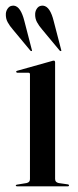

<svg xmlns="http://www.w3.org/2000/svg" viewBox="-34 -656 276 676"><path d="M160 -437V-26Q160 -20 163 -16.5Q166 -13 172.5 -11.5L204 -7Q207 -6.5 208 -5.5Q209 -4.5 209 -3Q209 -2 208 -1Q207 0 205 0H25Q24 0 22.8 -1Q21.5 -2 21.5 -3Q21.5 -4 22.5 -4.8Q23.5 -5.5 26 -6L59.5 -11.5Q66 -13 68.8 -16.5Q71.5 -20 71.5 -25.5V-394.5Q71.5 -397 70.2 -398.5Q69 -400 65.5 -400H26.5Q25 -400.5 24 -401.2Q23 -402 23 -403.5Q23 -405 24 -405.8Q25 -406.5 27 -407L146.5 -440.5Q150.5 -442 152.2 -442.2Q154 -442.5 155.5 -442.5Q158 -442.5 159 -440.8Q160 -439 160 -437ZM51.8 -582 77.7 -482Q78.5 -480.5 78.7 -479Q78.9 -477.5 78.1 -476.5Q77.3 -476 75.9 -476.2Q74.4 -476.5 73.2 -477.5L11.3 -552Q0.3 -564.5 -7 -577.8Q-14.3 -591 -13.4 -608Q-12.6 -619 -5.3 -628Q1.9 -637 15.3 -636Q27.5 -634.5 36.6 -620.5Q45.7 -606.5 51.8 -582ZM155 -582 181 -482Q181.8 -480 182 -478.8Q182.2 -477.5 181 -476.5Q180.1 -476 178.9 -476.2Q177.7 -476.5 176.5 -477.5L114.5 -552Q103.6 -564.5 96.3 -577.8Q89 -591 89.8 -608Q90.6 -619.5 97.7 -628.2Q104.8 -637 118.2 -636Q130.7 -634.5 139.9 -620.5Q149 -606.5 155 -582Z"/></svg>

Font: Fraunces 120pt
Style: Regular
Weight: 400
Version: Version 1.000;[b76b70a41]